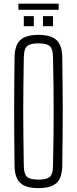

<svg xmlns="http://www.w3.org/2000/svg" viewBox="-20 -990 407 1016"><path d="M183.5 5.5Q117 5.5 87.5 -21.8Q58 -49 57 -112Q56 -196 55.5 -266.5Q55 -337 55 -403Q55 -469 55.5 -538Q56 -607 57 -687Q58 -750.5 87.5 -778Q117 -805.5 183.5 -805.5Q250 -805.5 279.2 -778Q308.5 -750.5 309.5 -687Q310.5 -607 311.2 -538Q312 -469 312 -403Q312 -337 311.2 -266.5Q310.5 -196 309.5 -112Q308.5 -49 279.2 -21.8Q250 5.5 183.5 5.5ZM183.5 -39.5Q227.5 -39.5 243.8 -54.2Q260 -69 260.5 -111.5Q262.5 -198 263.2 -267Q264 -336 264 -399.2Q264 -462.5 263.2 -531.8Q262.5 -601 260.5 -688Q260 -730.5 243.8 -745.5Q227.5 -760.5 183.5 -760.5Q139 -760.5 123 -745.5Q107 -730.5 106 -688Q104.5 -603 103.8 -535.2Q103 -467.5 103 -404Q103 -340.5 103.8 -270.5Q104.5 -200.5 106 -111.5Q107 -69 123 -54.2Q139 -39.5 183.5 -39.5ZM207.5 -851.5V-904.5H260.5V-851.5ZM106 -851.5V-904.5H159V-851.5ZM77.5 -970.5H290.5V-938H77.5Z"/></svg>

Font: Big Shoulders Text ExtraLight
Style: Regular
Weight: 250
Version: Version 2.002